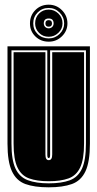

<svg xmlns="http://www.w3.org/2000/svg" viewBox="-20 -789 416 820"><path d="M188 11Q127 11 88.5 -3Q50 -17 31 -57.5Q12 -98 12 -176V-591H364V-176Q364 -98 345 -57.5Q326 -17 287 -3Q248 11 188 11ZM188 -6Q243 -6 278 -19Q313 -32 330 -68.5Q347 -105 347 -176V-574H194V-127Q194 -114 188 -114Q182 -114 182 -127V-574H29V-176Q29 -106 46 -69.5Q63 -33 98.5 -19.5Q134 -6 188 -6ZM188 -15Q138 -15 104.5 -27Q71 -39 54.5 -74Q38 -109 38 -176V-566H174V-129Q174 -105 188 -105Q203 -105 203 -129V-566H339V-176Q339 -109 322.5 -74Q306 -39 272.5 -27Q239 -15 188 -15ZM188 -611Q154 -611 131 -633.5Q108 -656 108 -689Q108 -723 131 -746Q154 -769 188 -769Q221 -769 244.5 -745.5Q268 -722 268 -689Q268 -657 244.5 -634Q221 -611 188 -611ZM188 -625Q215 -625 234.5 -644Q254 -663 254 -689Q254 -716 234.5 -735.5Q215 -755 188 -755Q160 -755 141 -736Q122 -717 122 -689Q122 -662 141 -643.5Q160 -625 188 -625ZM188 -632Q163 -632 146.5 -649Q130 -666 130 -689Q130 -714 146.5 -731Q163 -748 188 -748Q212 -748 229.5 -731Q247 -714 247 -689Q247 -666 229.5 -649Q212 -632 188 -632ZM188 -668Q197 -668 203 -674Q209 -680 209 -689Q209 -710 188 -710Q167 -710 167 -689Q167 -680 173 -674Q179 -668 188 -668ZM188 -675Q174 -675 174 -689Q174 -703 188 -703Q202 -703 202 -689Q202 -675 188 -675Z"/></svg>

Font: Alumni Sans Collegiate One
Style: Regular
Weight: 400
Designer: Robert E. Leuschke
Foundry: Robert E. Leuschke
Version: Version 1.100